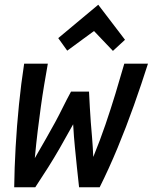

<svg xmlns="http://www.w3.org/2000/svg" viewBox="-20 -791 645 811"><path d="M40 0Q41 -81 46 -169.5Q51 -258 60 -348Q69 -438 82 -522H182Q174 -477 166.5 -432Q159 -387 152.5 -340Q146 -293 139.5 -240Q133 -187 127 -123Q154 -170 175 -206.5Q196 -243 213 -274.5Q230 -306 245.5 -337.5Q261 -369 280 -404H356Q358 -368 359.5 -337Q361 -306 363.5 -275Q366 -244 369 -208.5Q372 -173 374 -128Q403 -199 425.5 -265Q448 -331 467.5 -395Q487 -459 505 -522H605Q578 -437 545.5 -345.5Q513 -254 476.5 -166Q440 -78 401 0H314Q309 -43 305 -83.5Q301 -124 296.5 -168Q292 -212 289 -266Q257 -208 232.5 -165.5Q208 -123 184 -85Q160 -47 129 0ZM264 -577 226 -630 395 -771 508 -623 457 -576 377 -660Z"/></svg>

Font: Ubuntu Sans Mono Medium
Style: Italic
Weight: 500
Italic angle: -13.5°
Monospace: yes
Designer: Dalton Maag Ltd
Foundry: Dalton Maag Ltd
Version: Version 1.006